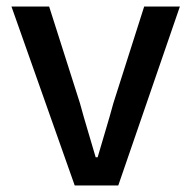

<svg xmlns="http://www.w3.org/2000/svg" viewBox="-20 -568 585 586"><path d="M224 -253 130 -548H15L208 -2H341L529 -548H420L326 -253C311 -197 294 -144 278 -88H272C256 -144 239 -197 224 -253Z"/></svg>

Font: Bithumb Trading Sans Medium
Style: Regular
Weight: 500
Designer: Ham Hyungwon
Foundry: Bithumb
Version: Version 1.200;FEAKit 1.0